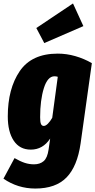

<svg xmlns="http://www.w3.org/2000/svg" viewBox="-35 -864 551 1110"><path d="M496 -499 431 -35Q412 98 349.5 162Q287 226 169 226Q68 226 -15 169L49 50Q82 69 108 77.5Q134 86 162 86Q196 86 217.5 67.5Q239 49 246 0L255 -63Q213 1 143 1Q79 1 44.5 -50.5Q10 -102 10 -191Q10 -351 79 -452.5Q148 -554 299 -554Q350 -554 400.5 -539.5Q451 -525 496 -499ZM197 -186Q197 -158 202 -147Q207 -136 218 -136Q229 -136 242 -149Q255 -162 267 -183L299 -420Q290 -423 280 -423Q240 -423 218.5 -354Q197 -285 197 -186ZM387 -844 447 -713 221 -615 175 -702Z"/></svg>

Font: Fira Sans Extra Condensed Black
Style: Italic
Weight: 900
Width: 3
Italic angle: -8°
Designer: Carrois Corporate & Edenspiekermann AG
Foundry: Carrois Corporate GbR & Edenspiekermann AG
Version: Version 4.203